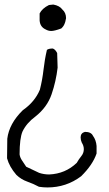

<svg xmlns="http://www.w3.org/2000/svg" viewBox="-20 -800 477 843"><path d="M188 23Q170 23 151 20Q127 7 100 -2.5Q73 -12 52 -32Q21 -68 11 -105L12 -191Q20 -257 80 -316Q133 -353 155 -406Q166 -449 171 -493.5Q176 -538 186 -581Q194 -587 212 -587Q223 -583 231 -567L233 -503Q226 -443 206.5 -386Q187 -329 135 -288Q97 -260 79 -223Q66 -193 66 -122Q68 -108 77 -95Q86 -82 95 -68L152 -41Q173 -34 196 -34Q267 -37 317 -85Q326 -101 337 -114.5Q348 -128 348 -145Q348 -160 339 -174Q334 -185 334 -197Q334 -216 353 -221Q380 -221 388 -204Q402 -185 404 -159V-126Q387 -76 336 -26Q271 23 188 23ZM205 -664Q192 -664 180 -671Q156 -682 154 -710V-741Q165 -763 195 -778L214 -780Q242 -775 254 -758Q270 -744 270 -720Q266 -699 264 -697Q260 -685 249 -675Q219 -664 205 -664Z"/></svg>

Font: Yozai
Style: Regular
Weight: 400
Designer: LXGW / Y.OzVox
Foundry: LXGW / Y.OzVox
Version: Version 0.861;October 22, 2024